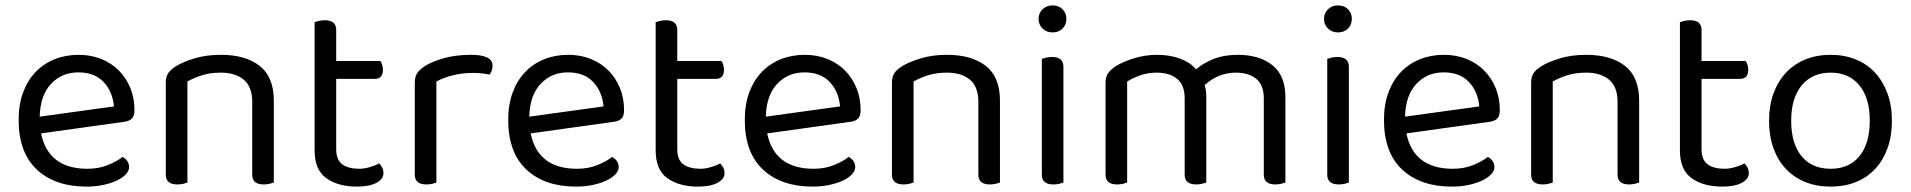

<svg xmlns="http://www.w3.org/2000/svg" viewBox="-20 -678 7075 711"><path d="M132 -184Q159 -53 304 -53Q346 -53 380 -67Q414 -81 434 -97Q458 -83 458 -59Q458 -45 445.5 -32Q433 -19 411.5 -9Q390 1 361.5 7Q333 13 300 13Q184 13 116.5 -50Q49 -113 49 -234Q49 -291 65.5 -335.5Q82 -380 111.5 -411Q141 -442 182 -458.5Q223 -475 271 -475Q316 -475 354 -460Q392 -445 419.5 -417.5Q447 -390 462.5 -352.5Q478 -315 478 -270Q478 -248 468 -238.5Q458 -229 440 -227ZM270 -410Q209 -410 169 -367.5Q129 -325 127 -246L402 -284Q397 -339 363.5 -374.5Q330 -410 270 -410Z M914 -301Q914 -357 882.5 -383Q851 -409 798 -409Q758 -409 727 -399Q696 -389 674 -376V-2Q669 0 659 2.5Q649 5 637 5Q594 5 594 -31V-372Q594 -393 602.5 -406.5Q611 -420 632 -433Q658 -449 701 -462Q744 -475 798 -475Q889 -475 941.5 -434Q994 -393 994 -305V-2Q989 0 978.5 2.5Q968 5 957 5Q914 5 914 -31V-301Z M1302 13Q1232 13 1188.5 -18Q1145 -49 1145 -121V-596Q1150 -598 1160.5 -600.5Q1171 -603 1183 -603Q1225 -603 1225 -567V-452H1389Q1392 -447 1395 -438.5Q1398 -430 1398 -420Q1398 -386 1368 -386H1225V-126Q1225 -86 1247.5 -69.5Q1270 -53 1311 -53Q1328 -53 1349 -59Q1370 -65 1384 -73Q1390 -67 1395 -58Q1400 -49 1400 -37Q1400 -15 1374 -1Q1348 13 1302 13Z M1596 -2Q1591 0 1581 2.5Q1571 5 1559 5Q1516 5 1516 -31V-370Q1516 -393 1524.5 -406.5Q1533 -420 1553 -433Q1579 -450 1623.5 -462.5Q1668 -475 1724 -475Q1804 -475 1804 -435Q1804 -425 1801 -416.5Q1798 -408 1793 -402Q1783 -404 1767 -406Q1751 -408 1735 -408Q1689 -408 1654 -398.5Q1619 -389 1596 -376Z M1945 -184Q1972 -53 2117 -53Q2159 -53 2193 -67Q2227 -81 2247 -97Q2271 -83 2271 -59Q2271 -45 2258.5 -32Q2246 -19 2224.5 -9Q2203 1 2174.5 7Q2146 13 2113 13Q1997 13 1929.5 -50Q1862 -113 1862 -234Q1862 -291 1878.5 -335.5Q1895 -380 1924.5 -411Q1954 -442 1995 -458.5Q2036 -475 2084 -475Q2129 -475 2167 -460Q2205 -445 2232.5 -417.5Q2260 -390 2275.5 -352.5Q2291 -315 2291 -270Q2291 -248 2281 -238.5Q2271 -229 2253 -227ZM2083 -410Q2022 -410 1982 -367.5Q1942 -325 1940 -246L2215 -284Q2210 -339 2176.5 -374.5Q2143 -410 2083 -410Z M2565 13Q2495 13 2451.5 -18Q2408 -49 2408 -121V-596Q2413 -598 2423.5 -600.5Q2434 -603 2446 -603Q2488 -603 2488 -567V-452H2652Q2655 -447 2658 -438.5Q2661 -430 2661 -420Q2661 -386 2631 -386H2488V-126Q2488 -86 2510.5 -69.5Q2533 -53 2574 -53Q2591 -53 2612 -59Q2633 -65 2647 -73Q2653 -67 2658 -58Q2663 -49 2663 -37Q2663 -15 2637 -1Q2611 13 2565 13Z M2821 -184Q2848 -53 2993 -53Q3035 -53 3069 -67Q3103 -81 3123 -97Q3147 -83 3147 -59Q3147 -45 3134.5 -32Q3122 -19 3100.5 -9Q3079 1 3050.5 7Q3022 13 2989 13Q2873 13 2805.5 -50Q2738 -113 2738 -234Q2738 -291 2754.5 -335.5Q2771 -380 2800.5 -411Q2830 -442 2871 -458.5Q2912 -475 2960 -475Q3005 -475 3043 -460Q3081 -445 3108.5 -417.5Q3136 -390 3151.5 -352.5Q3167 -315 3167 -270Q3167 -248 3157 -238.5Q3147 -229 3129 -227ZM2959 -410Q2898 -410 2858 -367.5Q2818 -325 2816 -246L3091 -284Q3086 -339 3052.5 -374.5Q3019 -410 2959 -410Z M3603 -301Q3603 -357 3571.5 -383Q3540 -409 3487 -409Q3447 -409 3416 -399Q3385 -389 3363 -376V-2Q3358 0 3348 2.5Q3338 5 3326 5Q3283 5 3283 -31V-372Q3283 -393 3291.5 -406.5Q3300 -420 3321 -433Q3347 -449 3390 -462Q3433 -475 3487 -475Q3578 -475 3630.5 -434Q3683 -393 3683 -305V-2Q3678 0 3667.5 2.5Q3657 5 3646 5Q3603 5 3603 -31V-301Z M3918 -2Q3913 0 3903 2.5Q3893 5 3881 5Q3838 5 3838 -31V-460Q3843 -462 3853.5 -464.5Q3864 -467 3876 -467Q3918 -467 3918 -430ZM3826 -608Q3826 -629 3840.5 -643.5Q3855 -658 3878 -658Q3901 -658 3915 -643.5Q3929 -629 3929 -608Q3929 -587 3915 -572.5Q3901 -558 3878 -558Q3855 -558 3840.5 -572.5Q3826 -587 3826 -608Z M4660 -314Q4660 -363 4632 -386Q4604 -409 4557 -409Q4492 -409 4441 -363Q4447 -343 4447 -320V-2Q4442 0 4431.5 2.5Q4421 5 4410 5Q4367 5 4367 -31V-314Q4367 -363 4339 -386Q4311 -409 4263 -409Q4231 -409 4202.5 -399Q4174 -389 4154 -376V-2Q4149 0 4139 2.5Q4129 5 4117 5Q4074 5 4074 -31V-372Q4074 -392 4082.5 -405.5Q4091 -419 4112 -433Q4139 -450 4180.5 -462.5Q4222 -475 4264 -475Q4313 -475 4351 -460.5Q4389 -446 4409 -421Q4435 -444 4474 -459.5Q4513 -475 4563 -475Q4644 -475 4692 -436.5Q4740 -398 4740 -318V-2Q4735 0 4724.5 2.5Q4714 5 4703 5Q4660 5 4660 -31V-314Z M4975 -2Q4970 0 4960 2.5Q4950 5 4938 5Q4895 5 4895 -31V-460Q4900 -462 4910.5 -464.5Q4921 -467 4933 -467Q4975 -467 4975 -430ZM4883 -608Q4883 -629 4897.5 -643.5Q4912 -658 4935 -658Q4958 -658 4972 -643.5Q4986 -629 4986 -608Q4986 -587 4972 -572.5Q4958 -558 4935 -558Q4912 -558 4897.5 -572.5Q4883 -587 4883 -608Z M5188 -184Q5215 -53 5360 -53Q5402 -53 5436 -67Q5470 -81 5490 -97Q5514 -83 5514 -59Q5514 -45 5501.5 -32Q5489 -19 5467.5 -9Q5446 1 5417.5 7Q5389 13 5356 13Q5240 13 5172.5 -50Q5105 -113 5105 -234Q5105 -291 5121.5 -335.5Q5138 -380 5167.5 -411Q5197 -442 5238 -458.5Q5279 -475 5327 -475Q5372 -475 5410 -460Q5448 -445 5475.5 -417.5Q5503 -390 5518.5 -352.5Q5534 -315 5534 -270Q5534 -248 5524 -238.5Q5514 -229 5496 -227ZM5326 -410Q5265 -410 5225 -367.5Q5185 -325 5183 -246L5458 -284Q5453 -339 5419.5 -374.5Q5386 -410 5326 -410Z M5970 -301Q5970 -357 5938.5 -383Q5907 -409 5854 -409Q5814 -409 5783 -399Q5752 -389 5730 -376V-2Q5725 0 5715 2.5Q5705 5 5693 5Q5650 5 5650 -31V-372Q5650 -393 5658.5 -406.5Q5667 -420 5688 -433Q5714 -449 5757 -462Q5800 -475 5854 -475Q5945 -475 5997.5 -434Q6050 -393 6050 -305V-2Q6045 0 6034.5 2.5Q6024 5 6013 5Q5970 5 5970 -31V-301Z M6358 13Q6288 13 6244.5 -18Q6201 -49 6201 -121V-596Q6206 -598 6216.5 -600.5Q6227 -603 6239 -603Q6281 -603 6281 -567V-452H6445Q6448 -447 6451 -438.5Q6454 -430 6454 -420Q6454 -386 6424 -386H6281V-126Q6281 -86 6303.5 -69.5Q6326 -53 6367 -53Q6384 -53 6405 -59Q6426 -65 6440 -73Q6446 -67 6451 -58Q6456 -49 6456 -37Q6456 -15 6430 -1Q6404 13 6358 13Z M6986 -231Q6986 -175 6970 -130Q6954 -85 6924.5 -53Q6895 -21 6853 -4Q6811 13 6759 13Q6707 13 6665 -4Q6623 -21 6593 -53Q6563 -85 6547 -130Q6531 -175 6531 -231Q6531 -287 6547.5 -332Q6564 -377 6594 -409Q6624 -441 6666 -458Q6708 -475 6759 -475Q6810 -475 6852 -458Q6894 -441 6923.5 -409Q6953 -377 6969.5 -332Q6986 -287 6986 -231ZM6759 -409Q6691 -409 6652 -362Q6613 -315 6613 -231Q6613 -146 6651.5 -99.5Q6690 -53 6759 -53Q6828 -53 6866 -100Q6904 -147 6904 -231Q6904 -315 6865.5 -362Q6827 -409 6759 -409Z"/></svg>

Font: Baloo 2
Style: Regular
Weight: 400
Designer: Sarang Kulkarni and Ek Type
Foundry: Ek Type
Version: Version 1.640;hotconv 1.0.111;makeotfexe 2.5.65597; ttfautoh